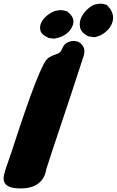

<svg xmlns="http://www.w3.org/2000/svg" viewBox="-40 -1007 652 1074"><path d="M422 -676Q387 -567 357.5 -479Q328 -391 303.5 -317Q279 -243 258 -180.5Q237 -118 219 -61Q209 5 154 32Q122 47 78 47Q34 47 12 37.5Q-10 28 -16.5 10Q-23 -8 -16.5 -33.5Q-10 -59 6 -103.5Q22 -148 46.5 -224Q71 -300 98 -378Q165 -573 204 -648Q219 -676 234 -685.5Q249 -695 263 -699.5Q277 -704 289 -710Q301 -716 310.5 -740Q320 -764 345.5 -773Q371 -782 393.5 -774.5Q416 -767 427.5 -742.5Q439 -718 422 -676ZM231 -795H230L228 -797Q192 -813 186 -837Q180 -861 192.5 -884Q205 -907 229.5 -925Q254 -943 271.5 -946.5Q289 -950 295.5 -950.5Q302 -951 307.5 -950Q313 -949 319.5 -947.5Q326 -946 335 -944L338 -941Q387 -904 363 -856Q353 -835 333 -819.5Q313 -804 291 -797.5Q269 -791 261 -791Q253 -791 231 -795ZM454 -804H453Q452 -804 450 -806Q414 -825 408 -853.5Q402 -882 414.5 -909Q427 -936 451.5 -957.5Q476 -979 493.5 -982.5Q511 -986 517.5 -986.5Q524 -987 530 -986Q537 -986 558 -979Q608 -929 586 -875Q576 -851 555.5 -832.5Q535 -814 514.5 -806.5Q494 -799 488 -799Q482 -799 454 -804Z"/></svg>

Font: Knewave
Style: Regular
Weight: 400
Designer: Tyler Finck
Foundry: Tyler Finck
Version: Version 1.001